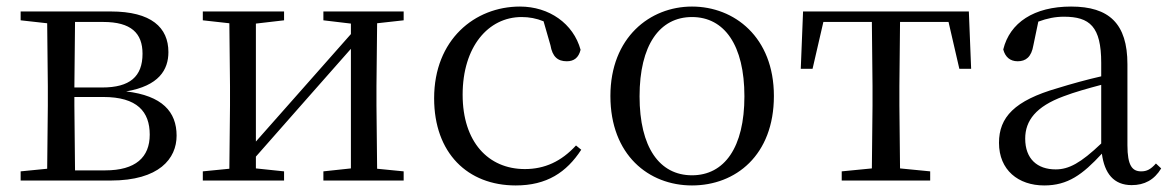

<svg xmlns="http://www.w3.org/2000/svg" viewBox="-20 -551 3574 586"><path d="M123 0H318C466 0 519 -67 519 -137C519 -210 475 -259 365 -272C465 -289 494 -338 494 -392C494 -467 442 -516 318 -516H43V-489L124 -480L126 -288V-229L124 -36L43 -28V0ZM209 -484H295C380 -484 415 -450 415 -387C415 -317 376 -284 292 -284H207ZM207 -255H295C399 -255 437 -210 437 -140C437 -71 394 -31 301 -31H209L207 -229Z M967 -489 1051 -479V-447L891 -266L761 -119V-479L847 -489V-516H599V-489L680 -480L682 -288V-229L680 -36L599 -28V0H847V-28L761 -37V-73L916 -249L1051 -402V-37L967 -28V0H1212V-28L1131 -36L1129 -229V-288L1131 -480L1212 -489V-516H967Z M1554 15C1649 15 1709 -25 1754 -94L1738 -107C1693 -58 1642 -35 1582 -35C1470 -35 1392 -118 1392 -262C1392 -408 1470 -499 1572 -499C1595 -499 1617 -495 1639 -486L1660 -413C1666 -378 1682 -364 1710 -364C1732 -364 1746 -375 1752 -399C1730 -479 1656 -531 1567 -531C1429 -531 1305 -430 1305 -251C1305 -84 1407 15 1554 15Z M2092 15C2225 15 2342 -77 2342 -258C2342 -438 2221 -531 2092 -531C1964 -531 1843 -437 1843 -258C1843 -78 1960 15 2092 15ZM2092 -16C1993 -16 1932 -101 1932 -257C1932 -413 1993 -499 2092 -499C2191 -499 2252 -413 2252 -257C2252 -101 2191 -16 2092 -16Z M2640 0H2819V-28L2727 -37L2725 -229V-288L2727 -484H2875L2908 -341H2944L2937 -516H2431L2424 -341H2460L2493 -484H2641L2643 -288V-229L2641 -37L2549 -28V0Z M3434 14C3473 14 3503 -2 3524 -37L3508 -52C3492 -34 3480 -28 3463 -28C3436 -28 3421 -45 3421 -108V-355C3421 -479 3365 -531 3249 -531C3136 -531 3062 -482 3042 -400C3048 -377 3063 -364 3086 -364C3111 -364 3128 -377 3134 -413L3149 -485C3176 -495 3201 -500 3227 -500C3306 -500 3341 -470 3341 -359V-318C3297 -308 3250 -295 3208 -282C3076 -244 3029 -193 3029 -115C3029 -32 3088 15 3167 15C3239 15 3284 -18 3343 -82C3351 -22 3379 14 3434 14ZM3341 -113C3278 -53 3242 -34 3202 -34C3146 -34 3109 -66 3109 -128C3109 -183 3142 -226 3226 -257C3260 -270 3300 -281 3341 -292Z"/></svg>

Font: Harano Aji Mincho KR
Style: Regular
Weight: 400
Foundry: Masamichi Hosoda
Version: HaranoAjiMinchoKR-Regular version 20230610;ttx 4.39.4